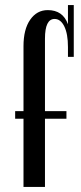

<svg xmlns="http://www.w3.org/2000/svg" viewBox="-20 -740 322 760"><path d="M272 -515H249V-554Q249 -606 234.5 -635.5Q220 -665 196 -665Q158 -665 158 -587V-300H243V-270H158V0H73V-270H40V-300H73V-557Q73 -624 99.5 -662Q126 -700 169 -700Q229 -700 249 -644V-720H272Z"/></svg>

Font: Trochut
Style: Regular
Weight: 400
Designer: Andreu Balius
Foundry: Andreu Balius
Version: Version 1.001